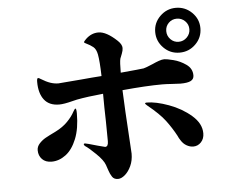

<svg xmlns="http://www.w3.org/2000/svg" viewBox="-54 -883 1108 918"><g transform="rotate(-5 500.0 -423.5)"><path d="M714 -712Q714 -756 746 -787.5Q778 -819 822 -819Q867 -819 899 -787.5Q931 -756 931 -712Q931 -667 899 -635.5Q867 -604 822 -604Q777 -604 745.5 -636Q714 -668 714 -712ZM767 -712Q767 -689 783 -672.5Q799 -656 822 -656Q845 -656 861.5 -672.5Q878 -689 878 -712Q878 -735 861.5 -751Q845 -767 822 -767Q799 -767 783 -751Q767 -735 767 -712ZM534 -449Q537 -366 548 -194L551 -143Q551 -110 539 -84Q527 -58 509.5 -43Q492 -28 476 -28Q457 -28 448 -41.5Q439 -55 433 -73.5Q427 -92 424 -100Q416 -123 382.5 -155.5Q349 -188 333 -198Q327 -203 327 -207Q327 -211 333 -211Q338 -211 393 -195L428 -186Q443 -186 443 -212L442 -307Q440 -375 440 -440Q366 -433 313 -423L292 -418Q250 -407 227 -407Q179 -407 155 -438Q131 -469 131 -524Q131 -542 137 -542Q141 -542 148 -537Q174 -521 193.5 -514.5Q213 -508 232 -508Q240 -508 256 -510L342 -517Q368 -520 393 -521.5Q418 -523 440 -525Q438 -597 432 -629Q427 -655 413.5 -666Q400 -677 379 -687Q371 -690 371 -694Q371 -697 382 -708Q409 -734 443 -734Q481 -734 532 -686Q552 -667 552 -650Q552 -638 546 -623Q540 -608 537 -600Q533 -584 533 -533Q632 -542 644 -544Q656 -547 689 -561Q704 -568 719.5 -573.5Q735 -579 746 -579Q757 -579 789 -571Q821 -563 849.5 -543Q878 -523 878 -490Q878 -472 862.5 -464Q847 -456 813 -456Q799 -456 773 -458Q745 -460 726 -460Q650 -460 534 -449ZM307 -357Q307 -285 287 -235.5Q267 -186 235 -162Q203 -138 167 -138Q138 -138 121.5 -155Q105 -172 105 -198Q105 -216 118.5 -230.5Q132 -245 148 -254Q164 -263 199 -280Q233 -297 256 -320.5Q279 -344 291 -367Q299 -381 302 -381Q307 -381 307 -357ZM901 -210Q901 -184 885.5 -167.5Q870 -151 848 -151Q832 -151 816 -160Q800 -169 789 -187Q782 -197 777 -209Q756 -248 729 -284Q702 -320 645 -366Q636 -374 636 -376Q636 -380 644 -380Q688 -380 749.5 -357.5Q811 -335 856 -296Q901 -257 901 -210Z"/></g></svg>

Font: Shippori Antique
Style: Regular
Weight: 400
Designer: FONTDASU
Foundry: FONTDASU / Google Inc. / but / Adobe
Version: Version 2.001